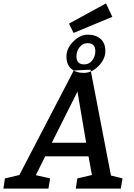

<svg xmlns="http://www.w3.org/2000/svg" viewBox="-45 -1110 786 1130"><path d="M496 -80 476 -190H221L166 -79L250 -60L240 0H-25L-16 -60L69 -80L389 -695L488 -700L608 -77L676 -60L666 0H401L410 -60ZM411 -571 260 -270H462ZM346 -778Q346 -731 373.5 -706Q401 -681 448 -681Q495 -681 535 -721.5Q575 -762 575 -809.5Q575 -857 546.5 -881.5Q518 -906 472 -906Q426 -906 386 -865.5Q346 -825 346 -778ZM471 -856Q516 -856 516 -809Q516 -778 498 -754.5Q480 -731 451 -731Q405 -731 405 -778Q405 -809 423.5 -832.5Q442 -856 471 -856ZM616 -1011 388 -916 361 -971 579 -1090Z"/></svg>

Font: Bitter
Style: Italic
Weight: 400
Italic angle: -9°
Designer: Sol Matas
Foundry: Sol Matas
Version: Version 1.001